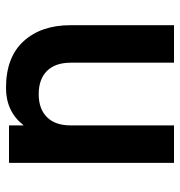

<svg xmlns="http://www.w3.org/2000/svg" viewBox="0 -600 600 640"><g transform="rotate(-90 300.0 -280.0)"><path d="M77 0V-550H202V-501Q248 -560 327 -560Q429 -560 482.5 -501.5Q536 -443 536 -345V0H411V-344Q411 -396 383.5 -423.5Q356 -451 306 -451Q257 -451 229.5 -423.5Q202 -396 202 -344V0Z"/></g></svg>

Font: Tiny
Style: Bold
Weight: 700
Monospace: yes
Designer: Philipp Nurullin, Konstantin Bulenkov
Foundry: JetBrains
Version: Version 2.251; ttfautohint (v1.8.4.7-5d5b)